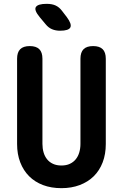

<svg xmlns="http://www.w3.org/2000/svg" viewBox="-20 -970 640 1000"><path d="M69 -664Q69 -697.5 85.2 -713.7Q101.5 -730 135 -730Q168.5 -730 184.8 -713.7Q201 -697.5 201 -664V-220.5Q201 -196.8 207 -176.3Q212.9 -155.8 225.1 -140.6Q237.3 -125.3 256 -116.7Q274.6 -108 300 -108Q325.4 -108 344 -116.8Q362.7 -125.6 374.9 -140.9Q387.1 -156.1 393 -176.6Q399 -197.1 399 -220.5V-664Q399 -697.5 415.2 -713.7Q431.5 -730 465 -730Q498.5 -730 514.8 -713.7Q531 -697.5 531 -664V-219.8Q531 -167 514.7 -124.4Q498.4 -81.8 468.3 -52.1Q438.1 -22.4 395.3 -6.2Q352.4 10 300 10Q246.9 10 204.4 -6Q161.9 -22 131.9 -51.9Q101.9 -81.8 85.4 -124.6Q69 -167.3 69 -219.8ZM292.7 -810Q269.7 -810 251.1 -817.8Q232.5 -825.5 217.6 -843.8L187 -880.5Q156.2 -917.7 167.1 -933.8Q178 -950 223.2 -950Q251.4 -950 270 -941.2Q288.6 -932.4 302.4 -914.2L327.9 -881Q354.9 -844.8 346.5 -827.4Q338 -810 292.7 -810Z"/></svg>

Font: Maple Mono
Style: Regular
Weight: 400
Monospace: yes
Designer: subframe7536
Version: Version 7.300